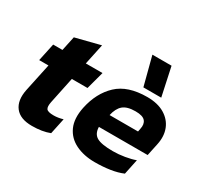

<svg xmlns="http://www.w3.org/2000/svg" viewBox="-148 -927 1217 1146"><g transform="rotate(30 461.0 -354.0)"><path d="M187 10Q106 10 71 -35Q36 -80 52 -159L93 -352H29L55 -474H119L140 -573L310 -616L280 -474H395L362 -352H254L216 -170Q209 -136 218.5 -122.5Q228 -109 268 -109Q299 -109 332 -119L309 -10Q258 10 187 10Z M649 -522 598 -718H730L772 -522ZM620 10Q545 10 488.5 -17.5Q432 -45 407 -100Q382 -155 399 -237Q423 -350 494 -417Q565 -484 699 -484Q771 -484 818.5 -455.5Q866 -427 885 -379Q904 -331 891 -270L873 -185H537Q538 -138 570 -119.5Q602 -101 681 -101Q720 -101 762 -108Q804 -115 833 -126L811 -21Q774 -5 725 2.5Q676 10 620 10ZM557 -278H753L757 -299Q765 -334 748 -354.5Q731 -375 681 -375Q623 -375 595.5 -351.5Q568 -328 557 -278Z"/></g></svg>

Font: Kanit SemiBold
Style: Italic
Weight: 600
Italic angle: -12°
Designer: Katatrad Team
Foundry: CadsonDemak
Version: Version 2.000; ttfautohint (v1.8.3)